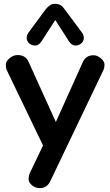

<svg xmlns="http://www.w3.org/2000/svg" viewBox="-20 -782 566 987"><path d="M511.2 -420.9 237.8 150.9Q220.7 185.1 185.1 185.1Q162.1 185.1 144.5 170.4Q127 155.8 127 139.2Q127 122.6 132.8 108.9L201.2 -34.2L15.1 -420.9Q10.3 -430.7 10 -448.7Q9.8 -466.8 29.3 -482.9Q48.8 -499 70.3 -499Q111.8 -499 127 -463.9L267.1 -154.8L405.8 -462.9Q421.9 -498 460.4 -498Q480 -498 498.5 -482.4Q517.1 -466.8 517.1 -449.7Q517.1 -432.6 511.2 -420.9ZM126 -613.8 213.9 -732.9Q237.3 -762.2 259.3 -762.2Q281.2 -762.2 292.2 -755.1Q303.2 -748 314 -731.9L401.9 -613.8Q410.6 -601.6 410.9 -586.7Q411.1 -571.8 398.7 -559.8Q386.2 -547.9 367.7 -547.9Q349.1 -547.9 335 -568.8L264.2 -679.2L192.9 -568.8Q179.2 -547.9 160.6 -547.9Q142.1 -547.9 129.6 -559.8Q117.2 -571.8 117.2 -586.4Q117.2 -601.1 126 -613.8Z"/></svg>

Font: Nunito-Bold
Style: Bold
Weight: 700
Designer: Vernon Adams
Foundry: newtypography
Version: Version 3.000